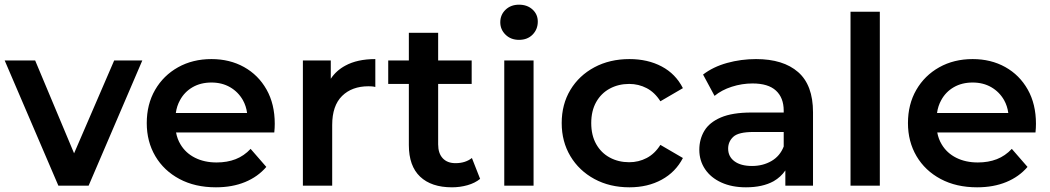

<svg xmlns="http://www.w3.org/2000/svg" viewBox="-25 -792 4477 819"><path d="M224 0 -5 -534H125L291 -138L462 -534H582L353 0Z M896 7Q807 7 740.5 -28.5Q674 -64 637.5 -126Q601 -188 601 -267Q601 -347 636.5 -408.5Q672 -470 734.5 -505Q797 -540 877 -540Q955 -540 1016 -506Q1077 -472 1112 -410Q1147 -348 1147 -264Q1147 -256 1146.5 -246Q1146 -236 1145 -227H726Q731 -199 745 -176Q767 -139 807 -119Q847 -99 899 -99Q944 -99 980 -113Q1016 -127 1044 -157L1111 -80Q1075 -38 1020.5 -15.5Q966 7 896 7ZM725 -310H1029Q1025 -340 1011 -365Q991 -400 956.5 -420Q922 -440 877 -440Q831 -440 796.5 -420Q762 -400 743 -365Q729 -340 725 -310Z M1267 0V-534H1386V-456Q1409 -491 1448 -512Q1499 -540 1576 -540V-421Q1568 -423 1561 -423.5Q1554 -424 1547 -424Q1476 -424 1434 -382.5Q1392 -341 1392 -259V0Z M1903 7Q1815 7 1767 -38.5Q1719 -84 1719 -173V-434H1631V-534H1719V-652H1844V-534H1987V-434H1844V-176Q1844 -138 1863.5 -117Q1883 -96 1918 -96Q1960 -96 1988 -118L2023 -29Q2001 -11 1969 -2Q1937 7 1903 7Z M2126 0V-534H2251V0ZM2189 -622Q2154 -622 2131.5 -644Q2109 -666 2109 -697Q2109 -729 2131.5 -750.5Q2154 -772 2189 -772Q2224 -772 2246.5 -751.5Q2269 -731 2269 -700Q2269 -667 2247 -644.5Q2225 -622 2189 -622Z M2660 7Q2576 7 2510.5 -28.5Q2445 -64 2408 -126Q2371 -188 2371 -267Q2371 -347 2408 -408.5Q2445 -470 2510.5 -505Q2576 -540 2660 -540Q2738 -540 2797.5 -508.5Q2857 -477 2888 -416L2792 -360Q2768 -398 2733.5 -416Q2699 -434 2659 -434Q2613 -434 2576 -414Q2539 -394 2518 -356.5Q2497 -319 2497 -267Q2497 -215 2518 -177.5Q2539 -140 2576 -120Q2613 -100 2659 -100Q2699 -100 2733.5 -118Q2768 -136 2792 -174L2888 -118Q2857 -58 2797.5 -25.5Q2738 7 2660 7Z M3325 0V-65Q3306 -37 3275 -19Q3228 7 3157 7Q3097 7 3052 -13.5Q3007 -34 2982.5 -70.5Q2958 -107 2958 -153Q2958 -198 2979.5 -234Q3001 -270 3050 -291Q3099 -312 3180 -312H3318V-320Q3318 -375 3285 -405.5Q3252 -436 3185 -436Q3140 -436 3096.5 -422Q3053 -408 3023 -383L2974 -474Q3017 -507 3076.5 -523.5Q3136 -540 3200 -540Q3316 -540 3379.5 -484.5Q3443 -429 3443 -313V0ZM3318 -229H3189Q3125 -229 3103 -208.5Q3081 -188 3081 -158Q3081 -124 3108 -104Q3135 -84 3183 -84Q3229 -84 3265.5 -105Q3302 -126 3318 -167Z M3603 0V-742H3728V0Z M4143 7Q4054 7 3987.5 -28.5Q3921 -64 3884.5 -126Q3848 -188 3848 -267Q3848 -347 3883.5 -408.5Q3919 -470 3981.5 -505Q4044 -540 4124 -540Q4202 -540 4263 -506Q4324 -472 4359 -410Q4394 -348 4394 -264Q4394 -256 4393.5 -246Q4393 -236 4392 -227H3973Q3978 -199 3992 -176Q4014 -139 4054 -119Q4094 -99 4146 -99Q4191 -99 4227 -113Q4263 -127 4291 -157L4358 -80Q4322 -38 4267.5 -15.5Q4213 7 4143 7ZM3972 -310H4276Q4272 -340 4258 -365Q4238 -400 4203.5 -420Q4169 -440 4124 -440Q4078 -440 4043.5 -420Q4009 -400 3990 -365Q3976 -340 3972 -310Z"/></svg>

Font: Montserrat Thin SemiBold
Style: Regular
Weight: 600
Version: Version 9.000